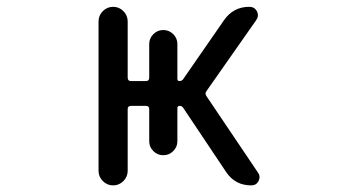

<svg xmlns="http://www.w3.org/2000/svg" viewBox="-20 -567 1040 566"><path d="M270.5 -63.5V-503.9Q270.5 -521.5 283.2 -534.2Q295.9 -546.9 313.5 -546.9Q331.1 -546.9 343.8 -534.2Q356.4 -521.5 356.4 -503.9V-337.9Q356.4 -328.1 366.2 -328.1H410.2Q419.9 -328.1 419.9 -337.9V-437.5Q419.9 -454.1 432.1 -466.3Q444.3 -478.5 461.4 -478.5Q478.5 -478.5 490.7 -466.3Q502.9 -454.1 502.9 -437.5V-334Q502.9 -328.1 509.3 -328.1Q515.6 -328.1 519.5 -333L640.6 -507.8Q668 -546.9 714.8 -546.9Q730.5 -546.9 737.3 -533.7Q744.1 -520.5 735.4 -507.8L588.9 -298.8Q583 -291 588.9 -283.2L740.2 -58.6Q745.1 -51.8 745.1 -44.9Q745.1 -39.1 742.2 -33.2Q735.4 -20.5 720.7 -20.5Q673.8 -20.5 647.5 -58.6L519.5 -250Q515.6 -254.9 509.3 -254.9Q502.9 -254.9 502.9 -248V-150.4Q502.9 -133.8 490.7 -121.6Q478.5 -109.4 461.4 -109.4Q444.3 -109.4 432.1 -121.6Q419.9 -133.8 419.9 -150.4V-245.1Q419.9 -254.9 410.2 -254.9H366.2Q356.4 -254.9 356.4 -245.1V-63.5Q356.4 -45.9 343.8 -33.2Q331.1 -20.5 313.5 -20.5Q295.9 -20.5 283.2 -33.2Q270.5 -45.9 270.5 -63.5Z"/></svg>

Font: Rounded-X Mgen+ 2m regular
Style: Regular
Weight: 400
Designer: [Source Han Sans]
Ryoko NISHIZUKA  (kana & ideographs); Paul D. Hunt (Latin, Greek & Cyrillic); Wenlong ZHANG  (bopomofo
Version: Version 1.059.20150602